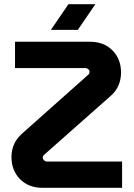

<svg xmlns="http://www.w3.org/2000/svg" viewBox="-20 -900 640 920"><path d="M184 0Q117 0 76 -41.5Q35 -83 35 -148Q35 -180 47 -208Q59 -236 87 -261L404 -543Q409 -548 409 -555Q409 -563 403 -568.5Q397 -574 390 -574H52V-700H411Q478 -700 519 -658.5Q560 -617 560 -552Q560 -521 548.5 -492.5Q537 -464 511 -441L190 -157Q185 -152 185 -145Q185 -138 191 -132Q197 -126 204 -126H565V0ZM224 -757 308 -880H437L353 -757Z"/></svg>

Font: MuseoModerno SemiBold
Style: Regular
Weight: 600
Designer: Pablo Cosgaya, Héctor Gatti, Marcela Romero, and the Authors of The MuseoModerno Project.
Foundry: Omnibus-Type Team
Version: Version 1.001